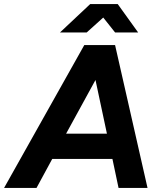

<svg xmlns="http://www.w3.org/2000/svg" viewBox="-54 -921 793 941"><path d="M359 -700H510L669 0H527L497 -142H202L125 0H-34ZM470 -266 414 -529 270 -266ZM388 -901H523L623 -762H510L452 -835L371 -762H240Z"/></svg>

Font: Oak Sans
Style: Bold Italic
Weight: 700
Italic angle: -9.5°
Foundry: Erik Kennedy, Walven
Version: Version 1.000